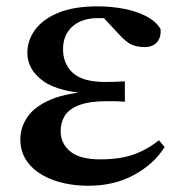

<svg xmlns="http://www.w3.org/2000/svg" viewBox="-20 -572 574 608"><path d="M260.9 16.2Q199.5 16.2 150.4 -1.2Q101.4 -18.5 72.9 -51.5Q44.4 -84.5 44.4 -130.8Q44.4 -168.4 67 -201.7Q89.6 -235 141.8 -257.1Q194 -279.1 282.4 -283.1V-274.3Q167.6 -278.8 117.1 -315.2Q66.6 -351.5 66.6 -404.7Q66.6 -443.9 90.9 -477.5Q115.2 -511 164.6 -531.5Q214.1 -551.9 289 -551.9Q333 -551.9 373.7 -543.9Q414.5 -535.8 444.9 -519.6Q475.3 -503.3 488.7 -479.2Q490.2 -452.9 476.8 -437.9Q463.4 -422.9 438.1 -422.9Q416.6 -422.9 398.6 -429.9Q380.7 -436.8 354.2 -466.1L291.2 -533.9L352.5 -534.8L374.7 -509.1Q347.5 -511.9 328.4 -513.3Q309.2 -514.7 291.4 -514.7Q239.6 -514.7 209.6 -488.3Q179.6 -461.8 179.6 -416.3Q179.6 -370.3 210.5 -341.3Q241.5 -312.4 314.1 -312.4Q328.8 -312.4 342.7 -312.9Q356.7 -313.4 375.4 -314.4V-249.8Q352.3 -251.6 340.5 -251.6Q328.7 -251.6 319.3 -251.6Q262.7 -251.6 230.6 -239.1Q198.6 -226.7 185.3 -205.6Q172.1 -184.5 172.1 -156.2Q172.1 -117.7 202.4 -92.5Q232.7 -67.3 298.1 -67.3Q358.3 -67.3 402 -82.4Q445.6 -97.5 483.2 -127.9L501.3 -106.5Q468.7 -53.4 405.5 -18.6Q342.3 16.2 260.9 16.2Z"/></svg>

Font: Noto Serif HK ExtraLight
Style: Regular
Weight: 200
Designer: Ryoko NISHIZUKA 西塚涼子 (kana & ideographs); Frank Grießhammer (Latin, Greek & Cyrillic); Wenlong ZHANG 张文龙 (bopomofo); San
Foundry: Adobe
Version: Version 2.002-H1;hotconv 1.1.0;makeotfexe 2.6.0